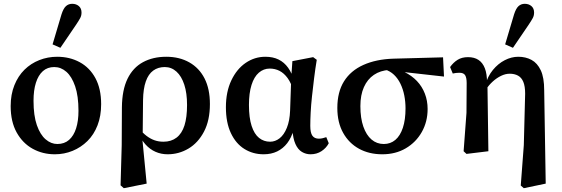

<svg xmlns="http://www.w3.org/2000/svg" viewBox="-20 -796 2950 1008"><path d="M268 14Q204 14 151.5 -15Q99 -44 67.5 -100.5Q36 -157 36 -239Q36 -300 55.5 -348.5Q75 -397 108.5 -430Q142 -463 186.5 -480.5Q231 -498 280 -498Q346 -498 398.5 -469.5Q451 -441 481 -385.5Q511 -330 511 -249Q511 -187 492 -138Q473 -89 439 -55.5Q405 -22 361 -4Q317 14 268 14ZM281 -40Q318 -40 342.5 -61.5Q367 -83 379.5 -122Q392 -161 392 -214Q392 -292 374.5 -343Q357 -394 328.5 -419Q300 -444 265 -444Q229 -444 205 -422.5Q181 -401 168.5 -361.5Q156 -322 156 -267Q156 -189 173.5 -139Q191 -89 219.5 -64.5Q248 -40 281 -40ZM256 -563 303 -721Q313 -752 326.5 -764Q340 -776 359 -776Q380 -776 394 -764Q408 -752 408 -730Q408 -714 401 -701Q394 -688 380 -667L297 -545Z M613 177 619 -34 620 -233Q621 -324 649.5 -382.5Q678 -441 730.5 -469.5Q783 -498 853 -498Q922 -498 974 -468.5Q1026 -439 1054 -384Q1082 -329 1082 -250Q1082 -164 1051 -105Q1020 -46 969.5 -16Q919 14 860 14Q826 14 796.5 1Q767 -12 744 -37.5Q721 -63 706 -100H697L707 -125Q729 -98 749.5 -82.5Q770 -67 791.5 -59.5Q813 -52 838 -52Q879 -52 907 -73.5Q935 -95 948.5 -137.5Q962 -180 962 -245Q962 -307 947.5 -351.5Q933 -396 906.5 -420Q880 -444 845 -444Q810 -444 784.5 -425.5Q759 -407 745.5 -368.5Q732 -330 731 -271L729 -78L727 -69L750 168L630 192Z M1364 14Q1308 14 1263 -14Q1218 -42 1192 -97.5Q1166 -153 1166 -233Q1166 -314 1194.5 -374Q1223 -434 1270 -466Q1317 -498 1373 -498Q1413 -498 1442.5 -483.5Q1472 -469 1492.5 -440.5Q1513 -412 1523 -372H1542L1520 -319Q1509 -360 1490 -386Q1471 -412 1447.5 -424Q1424 -436 1396 -436Q1364 -436 1339 -414.5Q1314 -393 1300.5 -350Q1287 -307 1287 -245Q1287 -178 1301 -135Q1315 -92 1340 -72Q1365 -52 1398 -52Q1425 -52 1448 -70Q1471 -88 1486 -125Q1501 -162 1503 -215L1509 -387L1515 -475L1624 -496L1643 -482Q1635 -434 1629 -385Q1623 -336 1618 -290.5Q1613 -245 1611 -205Q1609 -165 1609 -135Q1609 -99 1620 -83.5Q1631 -68 1654 -68Q1665 -68 1674.5 -70.5Q1684 -73 1693 -76L1706 -44Q1693 -19 1668 -2.5Q1643 14 1610 14Q1586 14 1565 1.5Q1544 -11 1531 -40Q1518 -69 1515 -117L1522 -116Q1510 -73 1488 -44.5Q1466 -16 1435 -1Q1404 14 1364 14Z M1987 14Q1918 14 1865 -15Q1812 -44 1781.5 -98.5Q1751 -153 1751 -229Q1751 -313 1786 -369Q1821 -425 1887.5 -455Q1954 -485 2045 -488L2306 -495L2311 -394L2052 -423L2024 -429Q1977 -426 1943 -403Q1909 -380 1890.5 -338.5Q1872 -297 1872 -239Q1872 -176 1887.5 -131.5Q1903 -87 1930.5 -63.5Q1958 -40 1995 -40Q2030 -40 2055.5 -61.5Q2081 -83 2095 -125Q2109 -167 2109 -227Q2109 -262 2102.5 -295Q2096 -328 2082.5 -356Q2069 -384 2048.5 -403.5Q2028 -423 1999 -432L2015 -443Q2064 -437 2103 -418Q2142 -399 2169 -370.5Q2196 -342 2210.5 -304.5Q2225 -267 2225 -224Q2225 -157 2194.5 -103Q2164 -49 2110.5 -17.5Q2057 14 1987 14Z M2414 -2 2429 -204 2430 -360Q2430 -388 2422 -401Q2414 -414 2392 -414Q2383 -414 2374 -413Q2365 -412 2357 -410L2343 -444Q2360 -468 2382.5 -482Q2405 -496 2437 -496Q2470 -496 2492 -481.5Q2514 -467 2525.5 -437.5Q2537 -408 2537 -361L2539 -359L2544 -2L2429 12ZM2714 178 2730 -34 2737 -304Q2737 -343 2727.5 -366Q2718 -389 2699.5 -399Q2681 -409 2656 -409Q2634 -409 2611 -398Q2588 -387 2567.5 -368.5Q2547 -350 2531 -326L2518 -347H2527Q2540 -395 2567.5 -428.5Q2595 -462 2630 -480Q2665 -498 2701 -498Q2740 -498 2770.5 -481.5Q2801 -465 2819 -427Q2837 -389 2837 -322L2845 168L2730 192ZM2632 -563 2679 -721Q2689 -752 2702.5 -764Q2716 -776 2735 -776Q2756 -776 2770 -764Q2784 -752 2784 -730Q2784 -714 2777 -701Q2770 -688 2756 -667L2673 -545Z"/></svg>

Font: Source Serif 4 18pt SemiBold
Style: Regular
Weight: 600
Designer: Frank Grießhammer
Foundry: Adobe Systems Incorporated
Version: Version 4.004;hotconv 1.0.116;makeotfexe 2.5.65601